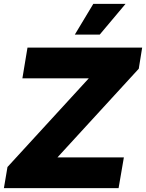

<svg xmlns="http://www.w3.org/2000/svg" viewBox="-28 -974 756 994"><path d="M-7.8 0 10.7 -109.4 431.6 -568.4H87.9L114.3 -727.5H708L690.4 -618.2L269.5 -159.2H613.3L585.9 0ZM359.4 -794.9 455.1 -954.1H622.1L488.3 -794.9Z"/></svg>

Font: Inter Tight Black
Style: Italic
Weight: 900
Italic angle: -9.39999°
Designer: Rasmus Andersson
Foundry: rsms
Version: Version 3.004; ttfautohint (v1.8.4.7-5d5b)